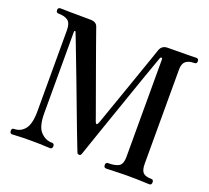

<svg xmlns="http://www.w3.org/2000/svg" viewBox="-123 -880 1123 1033"><g transform="rotate(20 438.0 -363.0)"><path d="M42 0Q29 0 29 -16Q29 -31 42 -31Q80 -31 104 -61Q128 -91 128 -165V-627Q128 -668 109 -682Q90 -696 55 -696Q41 -696 41 -711Q41 -726 55 -726Q63 -726 108.5 -725Q154 -724 228 -724Q262 -724 270 -698Q272 -692 282 -664Q292 -636 307 -593.5Q322 -551 340 -501.5Q358 -452 375.5 -403Q393 -354 408 -313Q423 -272 432 -246.5Q441 -221 442 -218Q451 -195 461 -221Q463 -227 475 -261Q487 -295 505 -346.5Q523 -398 543 -455Q563 -512 581 -564Q599 -616 611.5 -651.5Q624 -687 626 -694Q637 -724 670 -724Q744 -724 785 -725Q826 -726 833 -726Q847 -726 847 -711Q847 -696 833 -696Q800 -696 783.5 -682Q767 -668 767 -636V-95Q767 -59 780.5 -45Q794 -31 828 -31Q841 -31 841 -16Q841 0 828 0Q818 0 788 -1.5Q758 -3 712 -3Q667 -3 629.5 -1.5Q592 0 581 0Q567 0 567 -16Q567 -31 581 -31Q623 -31 642.5 -43.5Q662 -56 662 -95V-656Q662 -662 657 -662.5Q652 -663 650 -659Q649 -656 636.5 -621.5Q624 -587 604.5 -531.5Q585 -476 562.5 -410.5Q540 -345 517 -279.5Q494 -214 475 -158.5Q456 -103 444 -68Q432 -33 431 -30Q428 -23 425.5 -21.5Q423 -20 418 -20Q409 -20 406 -29Q405 -31 392 -64.5Q379 -98 358.5 -151.5Q338 -205 314 -269.5Q290 -334 265.5 -398Q241 -462 220.5 -515.5Q200 -569 187.5 -602Q175 -635 174 -636Q173 -639 169.5 -638Q166 -637 166 -633V-166Q166 -90 194 -60.5Q222 -31 259 -31Q273 -31 273 -16Q273 0 259 0Q249 0 222 -1.5Q195 -3 151 -3Q99 -3 76 -1.5Q53 0 42 0Z"/></g></svg>

Font: Zen Old Mincho SemiBold
Style: Regular
Weight: 600
Version: Version 1.500